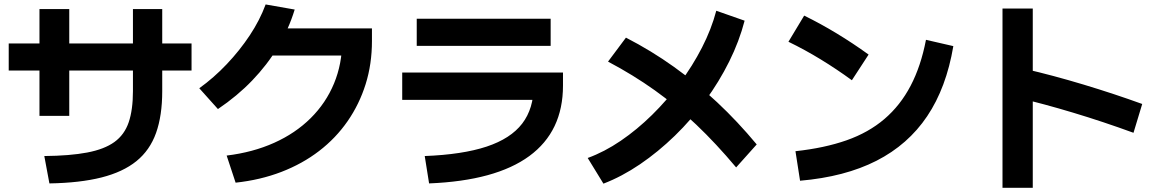

<svg xmlns="http://www.w3.org/2000/svg" viewBox="-20 -836 5320 881"><path d="M183.3 -120Q301.1 -121.1 380 -136.1Q458.9 -151.1 505 -184.4Q551.1 -217.8 570.6 -275Q590 -332.2 590 -417.8V-794.4H724.4V-417.8Q724.4 -305.6 696.1 -226.1Q667.8 -146.7 606.1 -96.7Q544.4 -46.7 445.6 -21.7Q346.7 3.3 206.7 5.6ZM161.1 -304.4V-794.4H297.8V-304.4ZM20 -512.2V-636.7H858.9V-512.2Z M1020 -122.2Q1140 -136.7 1237.8 -180.6Q1335.6 -224.4 1405.6 -293.9Q1475.6 -363.3 1512.8 -453.3Q1550 -543.3 1550 -647.8L1606.7 -581.1H1177.8V-705.6H1686.7V-647.8Q1686.7 -542.2 1657.8 -450Q1628.9 -357.8 1575 -280Q1521.1 -202.2 1444.4 -143.3Q1367.8 -84.4 1271.1 -47.2Q1174.4 -10 1061.1 2.2ZM894.4 -431.1Q961.1 -478.9 1020.6 -541.7Q1080 -604.4 1126.1 -673.9Q1172.2 -743.3 1198.9 -815.6L1332.2 -792.2Q1304.4 -701.1 1255 -619.4Q1205.6 -537.8 1137.2 -466.7Q1068.9 -395.6 980 -335.6Z M1928.9 -120Q2102.2 -126.7 2212.8 -163.3Q2323.3 -200 2376.1 -268.9Q2428.9 -337.8 2428.9 -443.3L2491.1 -377.8H1825.6V-503.3H2563.3V-443.3Q2563.3 -233.3 2408.9 -120Q2254.4 -6.7 1948.9 5.6ZM1892.2 -625.6V-750H2506.7V-625.6Z M2676.7 -111.1Q2753.3 -138.9 2828.3 -190Q2903.3 -241.1 2972.2 -308.9Q3041.1 -376.7 3099.4 -455Q3157.8 -533.3 3201.1 -617.8Q3244.4 -702.2 3266.7 -786.7L3396.7 -741.1Q3372.2 -646.7 3326.1 -553.9Q3280 -461.1 3216.7 -374.4Q3153.3 -287.8 3076.7 -213.3Q3000 -138.9 2916.7 -82.2Q2833.3 -25.6 2748.9 6.7ZM3357.8 -67.8Q3265.6 -177.8 3174.4 -264.4Q3083.3 -351.1 2984.4 -421.7Q2885.6 -492.2 2770 -553.3L2852.2 -663.3Q2968.9 -603.3 3072.8 -528.9Q3176.7 -454.4 3270.6 -366.7Q3364.4 -278.9 3452.2 -173.3Z M3630 -142.2Q3763.3 -156.7 3864.4 -192.2Q3965.6 -227.8 4038.3 -290Q4111.1 -352.2 4158.3 -442.2Q4205.6 -532.2 4228.9 -653.3L4354.4 -624.4Q4322.2 -433.3 4234.4 -302.8Q4146.7 -172.2 4001.7 -98.3Q3856.7 -24.4 3651.1 -6.7ZM3888.9 -467.8Q3818.9 -518.9 3746.1 -563.3Q3673.3 -607.8 3597.8 -644.4L3670 -764.4Q3746.7 -726.7 3820 -682.2Q3893.3 -637.8 3965.6 -585.6Z M5181.1 -226.7Q5041.1 -277.8 4904.4 -318.9Q4767.8 -360 4648.9 -387.8L4682.2 -520Q4812.2 -490 4952.2 -447.8Q5092.2 -405.6 5221.1 -358.9ZM4580 25.6V-796.7H4718.9V25.6Z"/></svg>

Font: Paperlogy 7 Bold
Style: Regular
Weight: 700
Designer: redesigned by Lee Juim, glyphs from Gmarket Sans & Montserrat
Foundry: PT&
Version: Version 1.001